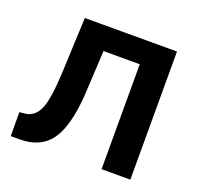

<svg xmlns="http://www.w3.org/2000/svg" viewBox="-99 -636 772 744"><g transform="rotate(20 287.5 -264.0)"><path d="M509.8 -528.3V0H391.1V-432.6H241.7L231.9 -248.5Q222.7 -115.7 180.9 -57.9Q139.2 0 53.2 0H16.6L16.1 -98.6L40.5 -101.1Q79.6 -106.4 97.4 -148.7Q115.2 -190.9 120.1 -302.7L129.9 -528.3Z"/></g></svg>

Font: Roboto Medium
Style: Regular
Weight: 500
Designer: Google
Version: Version 2.134; 2016; ttfautohint (v1.6)